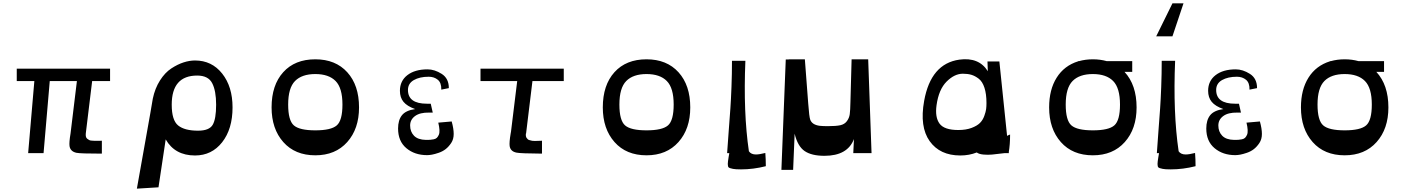

<svg xmlns="http://www.w3.org/2000/svg" viewBox="-20 -914 8361 1146"><path d="M492 -117Q491 -106 493 -98Q495 -90 501 -85.5Q507 -81 512.5 -78Q518 -75 529 -74.5Q540 -74 546.5 -73.5Q553 -73 567.5 -73.5Q582 -74 588 -74V3Q459 3 436 -2Q400 -10 395 -42Q392 -64 401 -117L439 -430H277L240 0H148L185 -430H80V-504H637V-430H530Z M797 212 877 -237 892 -325Q905 -387 935 -434Q965 -481 1002.5 -505.5Q1040 -530 1075.5 -541.5Q1111 -553 1144 -553Q1244 -553 1306 -475Q1368 -397 1368 -273Q1368 -144 1306 -65Q1244 14 1144 14Q1024 14 969 -82L926 204ZM1162 -134Q1229 -134 1249.5 -169Q1270 -204 1270 -289Q1270 -372 1246.5 -417.5Q1223 -463 1157 -463Q1005 -463 1005 -289Q1005 -196 1043.5 -165Q1082 -134 1162 -134Z M1862 13Q1741 13 1671 -66Q1601 -145 1601 -273Q1601 -406 1670.5 -483Q1740 -560 1862 -560Q1983 -560 2053 -482.5Q2123 -405 2123 -273Q2123 -145 2052.5 -66Q1982 13 1862 13ZM2024 -290Q2024 -389 1983 -430.5Q1942 -472 1862 -472Q1782 -472 1741 -430.5Q1700 -389 1700 -290Q1700 -195 1734 -165.5Q1768 -136 1862 -136Q1956 -136 1990 -165.5Q2024 -195 2024 -290Z M2529 12Q2455 12 2405.5 -29.5Q2356 -71 2356 -147Q2356 -197 2379 -226Q2402 -255 2458 -263Q2410 -280 2388.5 -306Q2367 -332 2367 -372Q2367 -431 2411.5 -465.5Q2456 -500 2532 -500Q2574 -500 2616.5 -473Q2659 -446 2659 -388L2614 -379Q2615 -420 2593 -438Q2571 -456 2539 -456Q2485 -456 2450 -436Q2415 -416 2415 -377Q2415 -295 2528 -295H2551L2563 -242H2541Q2487 -243 2457.5 -221.5Q2428 -200 2428 -165Q2428 -128 2451 -104Q2474 -80 2522 -79Q2538 -79 2547 -79.5Q2556 -80 2568.5 -82.5Q2581 -85 2587.5 -91.5Q2594 -98 2599 -109Q2604 -120 2603 -138.5Q2602 -157 2596 -182L2676 -189Q2688 -146 2688 -114.5Q2688 -83 2673 -60.5Q2658 -38 2640 -24Q2622 -10 2598.5 -2Q2575 6 2558.5 9Q2542 12 2529 12Z M3120 -117H3119Q3118 -109 3119 -102Q3120 -95 3123.5 -90.5Q3127 -86 3130.5 -82.5Q3134 -79 3141 -77.5Q3148 -76 3153 -74.5Q3158 -73 3167.5 -73Q3177 -73 3182.5 -73Q3188 -73 3199 -73.5Q3210 -74 3215 -74V3Q3085 2 3063 -3Q3027 -10 3022 -42Q3019 -64 3028 -117L3030 -128L3067 -430H2848V-504H3345V-430H3158Z M3839 13Q3718 13 3648 -66Q3578 -145 3578 -273Q3578 -406 3647.5 -483Q3717 -560 3839 -560Q3960 -560 4030 -482.5Q4100 -405 4100 -273Q4100 -145 4029.5 -66Q3959 13 3839 13ZM4001 -290Q4001 -389 3960 -430.5Q3919 -472 3839 -472Q3759 -472 3718 -430.5Q3677 -389 3677 -290Q3677 -195 3711 -165.5Q3745 -136 3839 -136Q3933 -136 3967 -165.5Q4001 -195 4001 -290Z M4548 -1Q4551 36 4551 78Q4476 97 4403 97Q4369 97 4355 94Q4334 90 4329 85Q4324 80 4324 65Q4324 53 4329 23Q4331 7 4333 0H4320Q4323 -47 4329.5 -132.5Q4336 -218 4339.5 -267.5Q4343 -317 4346 -395Q4349 -473 4349 -551H4429Q4416 -242 4450 -11Q4463 8 4492 8Q4513 8 4548 -1Z M5182 0H5073L5077 -84Q5039 16 4901 16Q4824 16 4782.5 -12.5Q4741 -41 4723 -116L4714 100H4644L4670 -559H4688V-560H4784L4804 -297Q4810 -215 4816 -200Q4827 -169 4873 -163Q4892 -161 4921 -161Q4970 -161 4995.5 -166.5Q5021 -172 5035 -191Q5049 -210 5052 -232.5Q5055 -255 5056 -305L5063 -560H5162Z M6001 -5 6002 0H5976Q5927 6 5902 8.5Q5877 11 5850 8.5Q5823 6 5810 -4Q5765 14 5712 14Q5590 14 5529 -71.5Q5468 -157 5496 -312Q5536 -534 5706 -558Q5823 -574 5876 -489L5874 -547H5945L5991 -103Q5994 -105 6000 -107.5Q6006 -110 6009 -111Q6009 -51 6001 -5ZM5700 -138Q5746 -138 5779 -150.5Q5812 -163 5829 -180Q5846 -197 5855 -222Q5864 -247 5866 -263Q5868 -279 5868 -299Q5868 -353 5856 -390Q5844 -427 5822 -444Q5800 -461 5778 -467.5Q5756 -474 5727 -474Q5677 -474 5630 -427Q5583 -380 5570 -286Q5560 -214 5588 -176Q5616 -138 5700 -138Z M6692 -485Q6764 -407 6764 -273Q6764 -145 6693.5 -66Q6623 13 6503 13Q6382 13 6312 -66Q6242 -145 6242 -273Q6242 -379 6287 -450.5Q6332 -522 6415 -548V-549H6420Q6459 -560 6503 -560Q6547 -560 6586 -549H6738V-485ZM6665 -290Q6665 -389 6624 -430.5Q6583 -472 6503 -472Q6423 -472 6382 -430.5Q6341 -389 6341 -290Q6341 -195 6375 -165.5Q6409 -136 6503 -136Q6597 -136 6631 -165.5Q6665 -195 6665 -290Z M7044 -894 6978 -697H6881L6978 -894ZM7113 -1Q7116 36 7116 78Q7041 97 6968 97Q6934 97 6920 94Q6899 90 6894 85Q6889 80 6889 65Q6889 53 6894 23Q6896 7 6898 0H6885Q6888 -47 6894.5 -132.5Q6901 -218 6904.5 -267.5Q6908 -317 6911 -395Q6914 -473 6914 -551H6994Q6981 -242 7015 -11Q7028 8 7057 8Q7078 8 7113 -1Z M7353 12Q7279 12 7229.5 -29.5Q7180 -71 7180 -147Q7180 -197 7203 -226Q7226 -255 7282 -263Q7234 -280 7212.5 -306Q7191 -332 7191 -372Q7191 -431 7235.5 -465.5Q7280 -500 7356 -500Q7398 -500 7440.5 -473Q7483 -446 7483 -388L7438 -379Q7439 -420 7417 -438Q7395 -456 7363 -456Q7309 -456 7274 -436Q7239 -416 7239 -377Q7239 -295 7352 -295H7375L7387 -242H7365Q7311 -243 7281.5 -221.5Q7252 -200 7252 -165Q7252 -128 7275 -104Q7298 -80 7346 -79Q7362 -79 7371 -79.5Q7380 -80 7392.5 -82.5Q7405 -85 7411.5 -91.5Q7418 -98 7423 -109Q7428 -120 7427 -138.5Q7426 -157 7420 -182L7500 -189Q7512 -146 7512 -114.5Q7512 -83 7497 -60.5Q7482 -38 7464 -24Q7446 -10 7422.5 -2Q7399 6 7382.5 9Q7366 12 7353 12Z M8195 -485Q8267 -407 8267 -273Q8267 -145 8196.5 -66Q8126 13 8006 13Q7885 13 7815 -66Q7745 -145 7745 -273Q7745 -379 7790 -450.5Q7835 -522 7918 -548V-549H7923Q7962 -560 8006 -560Q8050 -560 8089 -549H8241V-485ZM8168 -290Q8168 -389 8127 -430.5Q8086 -472 8006 -472Q7926 -472 7885 -430.5Q7844 -389 7844 -290Q7844 -195 7878 -165.5Q7912 -136 8006 -136Q8100 -136 8134 -165.5Q8168 -195 8168 -290Z"/></svg>

Font: OpenDyslexic
Style: Regular
Weight: 400
Designer: Abbie Gonzalez
Version: Version 0.920;hotconv 1.0.109;makeotfexe 2.5.65596